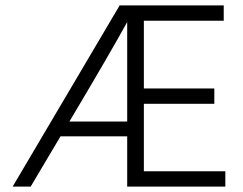

<svg xmlns="http://www.w3.org/2000/svg" viewBox="-20 -694 903 714"><path d="M238 -242 263 -284C347 -425.3 410.3 -534.7 453 -612V-242ZM515 -57V-308H777V-365H515V-617H812V-674H425L27 0H94L205 -187H453V0H818V-57Z"/></svg>

Font: Hind Light
Style: Regular
Weight: 300
Designer: Manushi Parikh, Satya Rajpurohit
Foundry: Indian Type Foundry
Version: Version 1.201;PS 1.0;hotconv 1.0.78;makeotf.lib2.5.61930; tt